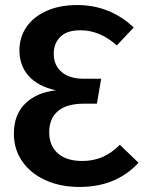

<svg xmlns="http://www.w3.org/2000/svg" viewBox="-20 -726 572 761"><path d="M510 -617 443 -546Q376 -606 299 -606Q245 -606 219 -580Q193 -554 193 -513Q193 -467 224.5 -440.5Q256 -414 310 -414H381L364 -315H312Q244 -315 209.5 -285.5Q175 -256 175 -202Q175 -148 209.5 -118Q244 -88 306 -88Q351 -88 387 -104Q423 -120 455 -152L529 -81Q441 15 295 15Q220 15 161 -11.5Q102 -38 68.5 -86Q35 -134 35 -196Q35 -272 80.5 -316Q126 -360 202 -368Q132 -383 94.5 -424Q57 -465 57 -527Q57 -578 84.5 -618.5Q112 -659 164 -682.5Q216 -706 286 -706Q416 -706 510 -617Z"/></svg>

Font: Fira Sans Medium
Style: Regular
Weight: 500
Designer: bBox Type GmbH & Carrois Corporate GbR & Edenspiekermann AG
Foundry: bBox Type GmbH & Carrois Corporate GbR & Edenspiekermann AG
Version: Version 4.301